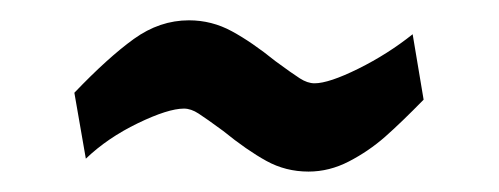

<svg xmlns="http://www.w3.org/2000/svg" viewBox="-20 -375 491 189"><path d="M53.2 -283.7Q86.4 -318.4 111.8 -336.7Q137.2 -355 166 -355Q188.5 -355 208.3 -344.2Q228 -333.5 251 -314.9Q267.6 -302.7 275.1 -297.9Q282.7 -293 289.6 -293Q303.7 -293 332.8 -307.4Q361.8 -321.8 386.2 -341.3L397 -276.9Q375 -254.4 358.9 -240.2Q342.8 -226.1 323.5 -216.1Q304.2 -206.1 283.7 -206.1Q261.2 -206.1 242.2 -216.6Q223.1 -227.1 199.7 -246.1Q183.1 -258.3 175.5 -263.2Q168 -268.1 161.1 -268.1Q145.5 -268.1 115.7 -253.7Q85.9 -239.3 64.5 -218.8Z"/></svg>

Font: Vesper Libre Medium
Style: Regular
Weight: 500
Designer: Robert Keller & Kimya Gandhi
Foundry: Mota Italic
Version: Version 1.058